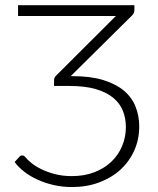

<svg xmlns="http://www.w3.org/2000/svg" viewBox="-20 -728 621 755"><path d="M266.5 -428.5Q337 -428.5 386.8 -413Q436.5 -397.5 467.8 -371Q499 -344.5 513.2 -308.2Q527.5 -272 527.5 -231Q527.5 -179.5 507.8 -135.8Q488 -92 453 -60.2Q418 -28.5 369.5 -10.5Q321 7.5 263.5 7.5Q225 7.5 190.5 -0.5Q156 -8.5 126.8 -22Q97.5 -35.5 74.8 -53.2Q52 -71 37.5 -91L57.5 -112.5Q60 -115.5 62.5 -116.2Q65 -117 66.5 -117Q70 -117 72.5 -116Q75 -115 79 -111Q87 -100.5 103.2 -87.2Q119.5 -74 143 -62.5Q166.5 -51 196.5 -43.2Q226.5 -35.5 262.5 -35.5Q312 -35.5 351.2 -50.8Q390.5 -66 418 -92.2Q445.5 -118.5 460.2 -153.8Q475 -189 475 -228.5Q475 -262 463.5 -291.5Q452 -321 425.8 -343Q399.5 -365 357.2 -377.5Q315 -390 253.5 -390H192.5V-410.5Q192.5 -416 194 -420.8Q195.5 -425.5 200.5 -430.5L435.5 -665H51V-707.5H508.5V-690Q508.5 -684.5 507 -679Q505.5 -673.5 499.5 -667.5L258 -428.5Z"/></svg>

Font: Lato 2
Style: Regular
Weight: 300
Designer: Lukasz Dziedzic with Adam Twardoch and Botio Nikoltchev
Foundry: tyPoland Lukasz Dziedzic
Version: Version 2.015; 2015-08-06; http://www.latofonts.com/